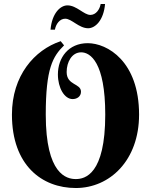

<svg xmlns="http://www.w3.org/2000/svg" viewBox="-20 -937 759 965"><path d="M315 -575C315 -625 341 -674 388 -674C434 -674 509 -624 509 -361C509 -60 407 -37 361 -37C315 -37 210 -60 210 -361C210 -593 245 -653 302 -709L285 -730C153 -686 40 -557 40 -361C40 -107 190 8 361 8C532 8 679 -131 679 -361C679 -629 519 -720 421 -720C324 -720 271 -647 271 -563C271 -495 304 -439 345 -439C367 -439 387 -452 387 -476C387 -519 315 -507 315 -575ZM308 -843C340 -843 377 -795 423 -795C459 -795 501 -835 508 -917H486C481 -889 462 -862 434 -862C402 -862 365 -910 319 -910C283 -910 241 -870 234 -788H256C261 -816 280 -843 308 -843Z"/></svg>

Font: Berkshire Swash
Style: Regular
Weight: 700
Designer: Astigmatic (AOETI)
Foundry: Astigmatic (AOETI)
Version: Version 1.000